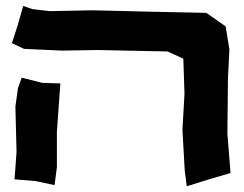

<svg xmlns="http://www.w3.org/2000/svg" viewBox="-20 -612 826 651"><path d="M58.6 -591.8 40 -526.4 20.5 -465.8 61.5 -446.3 189.5 -440.4 309.6 -442.4 547.9 -437.5 601.6 -413.1 605.5 -293.9 598.6 -171.9 606.4 -33.2 613.3 19.5 688.5 -3.9 761.7 -25.4 751 -158.2 752.9 -346.7 757.8 -444.3 745.1 -522.5 679.7 -568.4 492.2 -572.3 293 -577.1 149.4 -574.2 89.8 -581.1ZM53.7 -348.6 41 -313.5 32.2 -251 36.1 -96.7 29.3 -3.9 100.6 2 165 15.6 172.9 -44.9V-164.1L184.6 -329.1L123 -331.1Z"/></svg>

Font: MaokenAssortedSans-TC
Style: Regular
Weight: 500
Version: Version 0.83